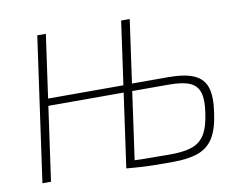

<svg xmlns="http://www.w3.org/2000/svg" viewBox="-76 -793 1132 904"><g transform="rotate(-10 489.5 -341.0)"><path d="M728 -389Q808 -389 852 -369Q896 -349 909.5 -305Q923 -261 912 -189Q902 -111 875.5 -68.5Q849 -26 801.5 -9Q754 8 679 8Q627 8 591 7.5Q555 7 525 5Q495 3 460 0L477 -32Q498 -31 550 -30Q602 -29 675 -29Q739 -29 778.5 -42.5Q818 -56 840 -91.5Q862 -127 871 -194Q880 -253 870 -288Q860 -323 826 -338.5Q792 -354 725 -354H523L528 -389ZM196 -690 99 0H58L155 -690ZM525 -388 520 -354H141L146 -388ZM597 -690 500 0H459L556 -690Z"/></g></svg>

Font: Exo 2 ExtraLight
Style: Italic
Weight: 250
Italic angle: -8°
Designer: Natanael Gama
Foundry: Natanael Gama
Version: Version 2.010